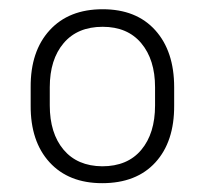

<svg xmlns="http://www.w3.org/2000/svg" viewBox="-20 -742 450 422"><path d="M47.4 -510.3V-550.3Q46.9 -629.4 89.1 -675.5Q131.3 -721.7 205.6 -721.7Q279.8 -721.7 321.3 -675.5Q362.8 -629.4 362.8 -550.3V-510.3Q363.3 -430.7 321.5 -385Q279.8 -339.4 204.6 -339.4Q130.9 -339.4 88.9 -385.3Q46.9 -431.2 47.4 -510.3ZM89.4 -550.3V-510.3Q89.4 -449.2 119.6 -413.1Q149.9 -377 204.6 -376.5Q260.3 -376.5 290.5 -412.6Q320.8 -448.7 320.8 -510.3V-550.3Q320.8 -610.8 290.5 -647Q260.3 -683.1 205.6 -683.1Q150.4 -683.1 119.9 -647.2Q89.4 -611.3 89.4 -550.3Z"/></svg>

Font: Inter Extra Light
Style: Regular
Weight: 200
Designer: Rasmus Andersson
Foundry: rsms
Version: Version 4.000;git-3c8e0fc